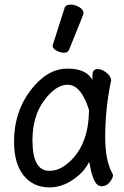

<svg xmlns="http://www.w3.org/2000/svg" viewBox="-20 -790 540 834"><path d="M195 24Q124 24 82.5 -28Q41 -80 41 -175Q41 -304 113 -398Q185 -492 273 -492Q355 -492 381 -443Q381 -445 382 -467.5Q383 -490 405 -490Q422 -490 441.5 -475Q461 -460 463 -442Q437 -322 437 -193Q437 -93 468 -37L471 -30Q471 -17 457 1Q443 19 422 19Q402 19 390.5 -4.5Q379 -28 373.5 -57.5Q368 -87 367 -87Q348 -45 298.5 -10.5Q249 24 195 24ZM194 -48Q234 -48 270 -77Q361 -150 366 -296Q366 -304 367 -311Q333 -422 273 -422Q223 -422 172 -354Q121 -286 121 -180Q121 -48 194 -48ZM258 -561Q242 -561 225.5 -570Q209 -579 209 -590Q209 -598 211 -600L260 -754Q264 -770 287 -770Q306 -770 324.5 -759Q343 -748 343 -732Q343 -728 280 -574Q275 -561 258 -561Z"/></svg>

Font: LXGW WenKai Mono TC
Style: Bold
Weight: 700
Designer: LXGW / Fontworks Inc.
Foundry: LXGW / Fontworks Inc.
Version: Version 1.330